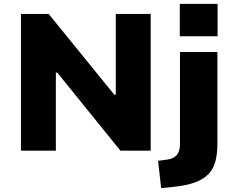

<svg xmlns="http://www.w3.org/2000/svg" viewBox="-20 -777 1199 990"><path d="M88 0V-705H231L569 -289H577V-705H757V0H601L275 -403H268V0ZM907 -590V-757H1102V-590ZM811 193 795 52 842 46Q873 42 890.5 23.5Q908 5 908 -35V-509H1101V-36Q1101 15 1091 54Q1081 93 1055.5 120Q1030 147 985.5 163.5Q941 180 870 187Z"/></svg>

Font: Nunito Sans 6pt Black
Style: Regular
Weight: 900
Version: Version 3.101;gftools[0.9.27]